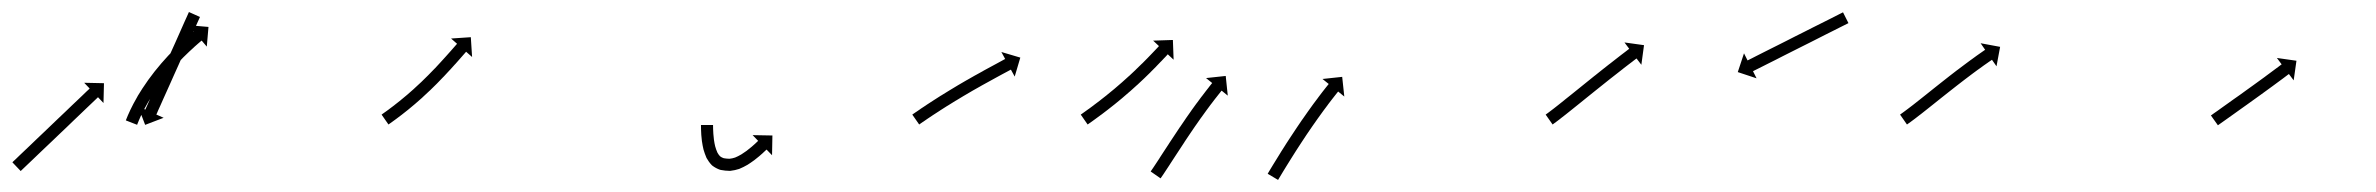

<svg xmlns="http://www.w3.org/2000/svg" viewBox="-35 -284 3935 318"><path d="M-13.1 -16.6C-13.5 -16.1 -14 -15.6 -14.5 -15.2L-0.7 -0.7C-0.2 -1.2 0.3 -1.6 0.7 -2.1C2.1 -3.4 3.5 -4.7 4.8 -6C6.9 -8 9 -10 11.1 -12C13.9 -14.6 16.6 -17.2 19.3 -19.8C22.5 -22.9 25.8 -26 29 -29.1C32.6 -32.5 36.2 -36 39.8 -39.4C43.7 -43.1 47.5 -46.8 51.4 -50.4C55.4 -54.2 59.3 -58 63.3 -61.8C67.3 -65.6 71.3 -69.4 75.3 -73.2C79.1 -76.9 83 -80.6 86.8 -84.3C90.4 -87.7 94 -91.2 97.6 -94.6C100.9 -97.7 104.1 -100.8 107.3 -103.9C110.1 -106.5 112.8 -109.1 115.5 -111.7C117.6 -113.7 119.7 -115.7 121.8 -117.7C123.2 -119 124.5 -120.3 125.9 -121.6C126.4 -122 126.8 -122.5 127.3 -123L136.4 -113.4L137.2 -146.2L104.4 -146.9L113.5 -137.4C113 -137 112.6 -136.5 112.1 -136C110.7 -134.8 109.4 -133.5 108 -132.2C105.9 -130.2 103.8 -128.1 101.7 -126.1C99 -123.5 96.2 -120.9 93.5 -118.3C90.3 -115.2 87.1 -112.2 83.8 -109.1C80.2 -105.6 76.6 -102.2 73 -98.7C69.2 -95.1 65.3 -91.4 61.4 -87.7C57.5 -83.9 53.5 -80.1 49.5 -76.3C45.5 -72.5 41.5 -68.7 37.6 -64.9C33.7 -61.2 29.9 -57.5 26 -53.9C22.4 -50.4 18.8 -47 15.2 -43.5C12 -40.5 8.7 -37.4 5.5 -34.3C2.8 -31.7 0 -29.1 -2.7 -26.5C-4.8 -24.5 -6.9 -22.4 -9 -20.4C-10.4 -19.1 -11.7 -17.9 -13.1 -16.6ZM295.4 -254.1C295.6 -254.7 295.9 -255.3 296.2 -255.9L277.9 -264.1C277.6 -263.5 277.4 -262.9 277.1 -262.3C276.3 -260.5 275.6 -258.8 274.8 -257.1C273.6 -254.5 272.4 -251.8 271.2 -249.2C269.7 -245.7 268.2 -242.3 266.6 -238.8C264.8 -234.7 263 -230.7 261.2 -226.6C259.1 -222 257.1 -217.5 255.1 -212.9C252.9 -208.1 250.7 -203.2 248.5 -198.3C246.3 -193.3 244 -188.3 241.8 -183.3C239.6 -178.3 237.3 -173.2 235.1 -168.2C232.9 -163.3 230.7 -158.5 228.5 -153.6C226.5 -149.1 224.5 -144.5 222.4 -140C220.6 -135.9 218.8 -131.8 217 -127.7C215.4 -124.3 213.9 -120.8 212.4 -117.4C211.2 -114.7 210 -112.1 208.8 -109.4C208 -107.7 207.3 -106 206.5 -104.3C206.2 -103.7 206 -103.1 205.7 -102.5L193.7 -107.9L205.4 -77.2L236 -88.9L223.9 -94.3C224.2 -94.9 224.5 -95.5 224.8 -96.1C225.5 -97.8 226.3 -99.6 227 -101.3C228.2 -103.9 229.4 -106.6 230.6 -109.2C232.2 -112.7 233.7 -116.1 235.2 -119.6C237.1 -123.6 238.9 -127.7 240.7 -131.8C242.7 -136.3 244.8 -140.9 246.8 -145.4C249 -150.3 251.1 -155.2 253.3 -160C255.6 -165.1 257.8 -170.1 260.1 -175.1C262.3 -180.1 264.5 -185.2 266.8 -190.2C269 -195.1 271.1 -199.9 273.3 -204.8C275.4 -209.3 277.4 -213.9 279.4 -218.4C281.2 -222.5 283.1 -226.6 284.9 -230.7C286.4 -234.1 288 -237.6 289.5 -241C290.7 -243.7 291.9 -246.3 293.1 -249C293.8 -250.7 294.6 -252.4 295.4 -254.1ZM174.2 -86.6C173.9 -85.9 173.7 -85.2 173.4 -84.6L192.1 -77.3C192.3 -78 192.6 -78.6 192.8 -79.2C192.8 -79.2 192.8 -79.2 192.8 -79.2C192.8 -79.2 192.8 -79.2 192.8 -79.2C193.5 -81 194.2 -82.7 195 -84.5C195 -84.5 194.9 -84.5 194.9 -84.4C194.9 -84.4 194.9 -84.4 194.9 -84.4C196.1 -87.1 197.3 -89.8 198.5 -92.5C198.5 -92.5 198.5 -92.5 198.5 -92.4C198.5 -92.4 198.5 -92.4 198.5 -92.4C200.1 -95.8 201.8 -99.3 203.6 -102.7C203.6 -102.7 203.6 -102.7 203.6 -102.6C203.5 -102.6 203.5 -102.6 203.5 -102.6C205.6 -106.6 207.8 -110.5 210.1 -114.5C210.1 -114.5 210.1 -114.4 210.1 -114.4C210 -114.4 210 -114.3 210 -114.3C212.6 -118.7 215.3 -123 218 -127.2C218 -127.2 218 -127.2 218 -127.1C217.9 -127.1 217.9 -127.1 217.9 -127.1C220.9 -131.6 224 -136 227.1 -140.4C227.1 -140.4 227.1 -140.4 227 -140.4C227 -140.3 227 -140.3 227 -140.3C230.3 -144.8 233.7 -149.2 237.1 -153.6C237.1 -153.6 237.1 -153.6 237 -153.5C237 -153.5 237 -153.5 237 -153.5C240.5 -157.8 244 -162.1 247.6 -166.3C247.6 -166.3 247.6 -166.3 247.6 -166.3C247.6 -166.3 247.5 -166.2 247.5 -166.2C251.1 -170.3 254.7 -174.3 258.3 -178.3C258.3 -178.3 258.3 -178.2 258.3 -178.2C258.3 -178.2 258.3 -178.2 258.3 -178.2C261.7 -181.8 265.2 -185.5 268.7 -189.1C268.7 -189.1 268.7 -189 268.7 -189C268.7 -189 268.6 -189 268.6 -189C271.8 -192.2 275.1 -195.3 278.3 -198.4C278.3 -198.4 278.3 -198.4 278.3 -198.4C278.3 -198.4 278.3 -198.4 278.3 -198.4C281 -201 283.8 -203.6 286.7 -206.1C286.7 -206.1 286.6 -206.1 286.6 -206.1C286.6 -206.1 286.6 -206.1 286.6 -206.1C288.8 -208 291 -210 293.2 -211.9L293.2 -211.9L293.2 -211.9C294.6 -213.1 296 -214.3 297.5 -215.6L297.4 -215.6L297.4 -215.5C298 -216 298.5 -216.4 299 -216.8L307.5 -206.8L310.3 -239.4L277.6 -242.2L286.1 -232.1C285.6 -231.7 285.1 -231.3 284.5 -230.8L284.5 -230.8L284.5 -230.8C283 -229.5 281.6 -228.3 280.1 -227L280.1 -227L280 -227C277.8 -225 275.5 -223 273.3 -221C273.3 -221 273.2 -221 273.2 -220.9C273.2 -220.9 273.2 -220.9 273.2 -220.9C270.3 -218.3 267.4 -215.6 264.6 -212.9C264.6 -212.9 264.6 -212.9 264.5 -212.9C264.5 -212.9 264.5 -212.9 264.5 -212.9C261.2 -209.7 257.8 -206.4 254.5 -203.2C254.5 -203.2 254.5 -203.1 254.5 -203.1C254.5 -203.1 254.5 -203.1 254.5 -203.1C250.8 -199.4 247.2 -195.7 243.7 -191.9C243.7 -191.9 243.7 -191.9 243.7 -191.8C243.6 -191.8 243.6 -191.8 243.6 -191.8C239.9 -187.7 236.1 -183.6 232.5 -179.4C232.5 -179.4 232.5 -179.4 232.5 -179.4C232.4 -179.3 232.4 -179.3 232.4 -179.3C228.7 -174.9 225 -170.5 221.4 -166C221.4 -166 221.4 -166 221.4 -166C221.3 -165.9 221.3 -165.9 221.3 -165.9C217.8 -161.4 214.3 -156.8 210.9 -152.1C210.9 -152.1 210.9 -152.1 210.8 -152.1C210.8 -152 210.8 -152 210.8 -152C207.5 -147.4 204.4 -142.8 201.3 -138.1C201.3 -138.1 201.2 -138.1 201.2 -138.1C201.2 -138 201.2 -138 201.2 -138C198.3 -133.6 195.5 -129.1 192.8 -124.6C192.8 -124.6 192.8 -124.5 192.8 -124.5C192.8 -124.5 192.8 -124.4 192.8 -124.4C190.4 -120.3 188.1 -116.1 185.9 -112C185.9 -112 185.8 -111.9 185.8 -111.9C185.8 -111.9 185.8 -111.8 185.8 -111.8C184 -108.2 182.2 -104.6 180.4 -101C180.4 -101 180.4 -101 180.4 -100.9C180.4 -100.9 180.4 -100.9 180.4 -100.9C179.1 -98 177.8 -95.2 176.5 -92.3C176.5 -92.3 176.5 -92.3 176.5 -92.3C176.5 -92.2 176.5 -92.2 176.5 -92.2C175.7 -90.3 175 -88.5 174.2 -86.6C174.2 -86.6 174.2 -86.6 174.2 -86.6C174.2 -86.6 174.2 -86.6 174.2 -86.6Z M598.6 -95.3C598 -95 597.5 -94.6 597 -94.2L608.4 -77.8C609 -78.2 609.5 -78.6 610 -79L610.1 -79L610.1 -79C611.6 -80 613.1 -81.1 614.6 -82.2L614.6 -82.2L614.6 -82.2C617 -83.9 619.3 -85.6 621.6 -87.3C621.6 -87.3 621.7 -87.3 621.7 -87.3C621.7 -87.4 621.7 -87.4 621.7 -87.4C624.7 -89.6 627.7 -91.9 630.6 -94.1C630.6 -94.1 630.7 -94.2 630.7 -94.2C630.7 -94.2 630.7 -94.2 630.7 -94.2C634.2 -96.9 637.7 -99.7 641.1 -102.4C641.1 -102.4 641.1 -102.5 641.2 -102.5C641.2 -102.5 641.2 -102.5 641.2 -102.5C645 -105.6 648.8 -108.8 652.6 -112C652.6 -112 652.6 -112 652.6 -112C652.6 -112 652.7 -112.1 652.7 -112.1C656.7 -115.5 660.6 -119 664.6 -122.5C664.6 -122.5 664.6 -122.6 664.6 -122.6C664.6 -122.6 664.6 -122.6 664.6 -122.6C668.7 -126.3 672.7 -130 676.6 -133.8C676.6 -133.8 676.7 -133.8 676.7 -133.8C676.7 -133.8 676.7 -133.8 676.7 -133.8C680.6 -137.6 684.5 -141.4 688.4 -145.3C688.4 -145.3 688.4 -145.3 688.4 -145.3C688.5 -145.3 688.5 -145.4 688.5 -145.4C692.2 -149.1 695.9 -152.9 699.5 -156.8C699.5 -156.8 699.6 -156.8 699.6 -156.8C699.6 -156.8 699.6 -156.8 699.6 -156.8C703 -160.4 706.4 -164 709.7 -167.7L709.8 -167.7L709.8 -167.7C712.8 -171 715.8 -174.3 718.7 -177.6L718.7 -177.6L718.8 -177.6C721.3 -180.4 723.8 -183.2 726.3 -186.1L726.3 -186.1L726.3 -186.1C728.2 -188.3 730.1 -190.4 732 -192.6C733.3 -194 734.5 -195.4 735.7 -196.8C736.2 -197.3 736.6 -197.8 737 -198.3L746.9 -189.6L744.8 -222.4L712.1 -220.2L722 -211.5C721.6 -211 721.1 -210.5 720.7 -210C719.5 -208.6 718.2 -207.2 717 -205.8C715.1 -203.6 713.2 -201.5 711.3 -199.3L711.3 -199.3L711.3 -199.3C708.8 -196.5 706.3 -193.7 703.8 -190.9L703.8 -191L703.9 -191C700.9 -187.7 698 -184.4 695 -181.2L695 -181.2L695 -181.2C691.7 -177.7 688.4 -174.1 685.1 -170.5C685.1 -170.5 685.1 -170.6 685.1 -170.6C685.1 -170.6 685.1 -170.6 685.1 -170.6C681.5 -166.8 677.9 -163.1 674.2 -159.4C674.2 -159.4 674.2 -159.4 674.3 -159.4C674.3 -159.5 674.3 -159.5 674.3 -159.5C670.5 -155.7 666.7 -151.9 662.8 -148.2C662.8 -148.2 662.8 -148.2 662.9 -148.3C662.9 -148.3 662.9 -148.3 662.9 -148.3C659 -144.6 655.1 -141 651.1 -137.4C651.1 -137.4 651.2 -137.4 651.2 -137.4C651.2 -137.4 651.2 -137.4 651.2 -137.4C647.4 -134 643.5 -130.6 639.6 -127.2C639.6 -127.2 639.6 -127.2 639.6 -127.2C639.6 -127.2 639.6 -127.2 639.6 -127.2C636 -124.1 632.3 -121 628.5 -118C628.5 -118 628.5 -118 628.6 -118C628.6 -118 628.6 -118 628.6 -118C625.2 -115.3 621.8 -112.6 618.4 -110C618.4 -110 618.4 -110 618.4 -110C618.5 -110 618.5 -110 618.5 -110C615.6 -107.8 612.7 -105.6 609.7 -103.4C609.7 -103.4 609.7 -103.4 609.8 -103.4C609.8 -103.4 609.8 -103.4 609.8 -103.4C607.5 -101.8 605.2 -100.1 602.9 -98.4L603 -98.5L603 -98.5C601.5 -97.4 600 -96.4 598.5 -95.3L598.6 -95.3Z M1146 -75.1C1146 -75.8 1146 -76.4 1146 -77L1126 -77C1126 -76.3 1126 -75.7 1126 -75C1126 -75 1126 -75 1126 -75C1126 -75 1126 -75 1126 -75C1126 -73.2 1126.1 -71.3 1126.1 -69.5C1126.1 -69.5 1126.1 -69.4 1126.1 -69.4C1126.1 -69.4 1126.1 -69.4 1126.1 -69.4C1126.2 -66.5 1126.3 -63.7 1126.5 -60.8C1126.5 -60.8 1126.5 -60.8 1126.5 -60.7C1126.5 -60.7 1126.5 -60.7 1126.5 -60.7C1126.8 -57 1127.2 -53.3 1127.6 -49.7C1127.6 -49.7 1127.7 -49.6 1127.7 -49.5C1127.7 -49.5 1127.7 -49.4 1127.7 -49.4C1128.3 -45.2 1129.1 -40.9 1130.1 -36.7C1130.1 -36.7 1130.1 -36.6 1130.2 -36.5C1130.2 -36.4 1130.2 -36.3 1130.2 -36.3C1131.5 -31.8 1133.1 -27.3 1134.9 -23.1C1134.9 -23.1 1135 -22.8 1135.1 -22.6C1135.2 -22.4 1135.3 -22.2 1135.3 -22.2C1137.7 -18 1140.4 -14.1 1143.7 -10.7C1143.7 -10.6 1144 -10.4 1144.3 -10.1C1144.6 -9.9 1144.9 -9.6 1144.9 -9.6C1148.7 -6.7 1153 -4.4 1157.6 -2.8C1157.6 -2.8 1157.9 -2.8 1158.2 -2.7C1158.5 -2.6 1158.9 -2.5 1158.9 -2.5C1163.8 -1.5 1168.8 -1.1 1173.8 -1C1173.8 -1 1174.1 -1 1174.4 -1C1174.7 -1.1 1175 -1.1 1175 -1.1C1179.8 -1.6 1184.6 -2.7 1189.2 -4.2C1189.2 -4.2 1189.4 -4.3 1189.5 -4.3C1189.7 -4.4 1189.9 -4.5 1189.9 -4.5C1194.3 -6.3 1198.5 -8.4 1202.6 -10.8C1202.6 -10.8 1202.7 -10.8 1202.8 -10.9C1202.9 -10.9 1203 -11 1203 -11C1206.6 -13.3 1210.2 -15.7 1213.7 -18.3C1213.7 -18.3 1213.7 -18.3 1213.8 -18.3C1213.8 -18.4 1213.9 -18.4 1213.9 -18.4C1216.8 -20.7 1219.7 -23 1222.5 -25.3C1222.5 -25.3 1222.6 -25.4 1222.6 -25.4C1222.6 -25.4 1222.6 -25.4 1222.6 -25.4C1224.8 -27.3 1226.9 -29.2 1229.1 -31.1C1229.1 -31.1 1229.1 -31.1 1229.1 -31.1C1229.1 -31.2 1229.1 -31.2 1229.1 -31.2C1230.5 -32.4 1231.8 -33.7 1233.2 -35L1233.2 -35L1233.2 -35C1233.7 -35.4 1234.1 -35.9 1234.6 -36.3L1243.7 -26.9L1244.3 -59.6L1211.5 -60.2L1220.7 -50.7C1220.2 -50.3 1219.8 -49.8 1219.3 -49.4L1219.3 -49.4L1219.3 -49.4C1218.1 -48.2 1216.8 -47 1215.5 -45.8C1215.5 -45.8 1215.5 -45.9 1215.6 -45.9C1215.6 -45.9 1215.6 -45.9 1215.6 -45.9C1213.6 -44.1 1211.6 -42.3 1209.6 -40.6C1209.6 -40.6 1209.6 -40.6 1209.6 -40.6C1209.7 -40.6 1209.7 -40.7 1209.7 -40.7C1207.1 -38.5 1204.4 -36.3 1201.7 -34.3C1201.7 -34.3 1201.8 -34.3 1201.8 -34.3C1201.9 -34.4 1201.9 -34.4 1201.9 -34.4C1198.8 -32.2 1195.6 -30 1192.3 -27.9C1192.3 -27.9 1192.4 -28 1192.5 -28C1192.6 -28.1 1192.7 -28.2 1192.7 -28.2C1189.3 -26.2 1185.8 -24.4 1182.1 -22.9C1182.1 -22.9 1182.3 -23 1182.5 -23C1182.7 -23.1 1182.9 -23.2 1182.9 -23.2C1179.6 -22.1 1176.3 -21.3 1172.9 -21C1172.9 -21 1173.2 -21 1173.5 -21C1173.8 -21 1174.1 -21 1174.1 -21C1170.3 -21.1 1166.5 -21.4 1162.8 -22.1C1162.8 -22.1 1163.1 -22 1163.4 -21.9C1163.8 -21.8 1164.1 -21.8 1164.1 -21.8C1161.6 -22.6 1159.2 -23.8 1157.1 -25.5C1157 -25.5 1157.3 -25.2 1157.6 -24.9C1157.9 -24.7 1158.2 -24.4 1158.2 -24.4C1156.1 -26.6 1154.3 -29.2 1152.8 -31.9C1152.8 -31.9 1152.9 -31.7 1153.1 -31.5C1153.2 -31.3 1153.3 -31.1 1153.3 -31.1C1151.7 -34.5 1150.5 -38.1 1149.5 -41.7C1149.5 -41.7 1149.5 -41.6 1149.5 -41.5C1149.6 -41.3 1149.6 -41.2 1149.6 -41.2C1148.7 -44.9 1148 -48.7 1147.5 -52.4C1147.5 -52.4 1147.5 -52.3 1147.5 -52.3C1147.5 -52.2 1147.5 -52.1 1147.5 -52.1C1147.1 -55.5 1146.7 -58.8 1146.5 -62.2C1146.5 -62.2 1146.5 -62.2 1146.5 -62.1C1146.5 -62.1 1146.5 -62 1146.5 -62C1146.3 -64.7 1146.2 -67.4 1146.1 -70.1C1146.1 -70.1 1146.1 -70 1146.1 -70C1146.1 -70 1146.1 -70 1146.1 -70C1146.1 -71.7 1146 -73.4 1146 -75.2C1146 -75.2 1146 -75.2 1146 -75.2C1146 -75.2 1146 -75.1 1146 -75.1Z M1477.6 -95.4C1477.1 -95 1476.5 -94.6 1476 -94.2L1487.4 -77.8C1488 -78.2 1488.5 -78.6 1489.1 -79L1489.1 -79L1489.1 -79C1490.6 -80 1492.1 -81.1 1493.7 -82.2L1493.7 -82.2L1493.7 -82.1C1496.1 -83.8 1498.5 -85.4 1500.9 -87.1L1500.9 -87.1L1500.9 -87.1C1504 -89.2 1507.2 -91.3 1510.3 -93.4L1510.3 -93.4L1510.3 -93.4C1514.1 -95.8 1517.8 -98.3 1521.6 -100.7L1521.5 -100.7L1521.5 -100.7C1525.7 -103.4 1530 -106.1 1534.2 -108.8L1534.2 -108.7L1534.2 -108.7C1538.7 -111.6 1543.2 -114.4 1547.8 -117.2L1547.8 -117.2L1547.8 -117.1C1552.5 -120 1557.2 -122.8 1562 -125.7L1562 -125.6L1561.9 -125.6C1566.7 -128.4 1571.5 -131.2 1576.2 -134L1576.2 -134L1576.2 -134C1580.9 -136.6 1585.5 -139.2 1590.2 -141.9L1590.1 -141.9L1590.1 -141.9C1594.5 -144.3 1598.9 -146.7 1603.2 -149.1L1603.2 -149.1L1603.2 -149.1C1607.1 -151.3 1611.1 -153.4 1615 -155.6L1615 -155.6L1615 -155.6C1618.3 -157.4 1621.6 -159.2 1624.9 -161C1627.5 -162.3 1630 -163.7 1632.6 -165.1C1634.3 -166 1635.9 -166.9 1637.6 -167.8C1638.1 -168.1 1638.7 -168.4 1639.3 -168.7L1645.6 -157.2L1654.9 -188.6L1623.5 -197.9L1629.8 -186.3C1629.2 -186 1628.6 -185.7 1628 -185.4C1626.4 -184.5 1624.7 -183.6 1623.1 -182.7C1620.5 -181.3 1618 -179.9 1615.4 -178.5C1612.1 -176.7 1608.8 -174.9 1605.4 -173.1L1605.4 -173.1L1605.4 -173.1C1601.5 -171 1597.5 -168.8 1593.6 -166.7L1593.6 -166.6L1593.6 -166.6C1589.2 -164.2 1584.8 -161.8 1580.4 -159.3L1580.4 -159.3L1580.3 -159.3C1575.6 -156.7 1571 -154 1566.3 -151.3L1566.3 -151.3L1566.2 -151.3C1561.4 -148.5 1556.6 -145.7 1551.8 -142.9L1551.8 -142.9L1551.8 -142.9C1547 -140 1542.2 -137.1 1537.4 -134.2L1537.4 -134.2L1537.4 -134.2C1532.8 -131.4 1528.2 -128.6 1523.6 -125.7L1523.5 -125.7L1523.5 -125.7C1519.3 -123 1515 -120.3 1510.7 -117.5L1510.7 -117.5L1510.7 -117.5C1506.9 -115 1503.1 -112.6 1499.3 -110.1L1499.3 -110.1L1499.3 -110C1496.1 -107.9 1492.9 -105.8 1489.7 -103.7L1489.7 -103.6L1489.7 -103.6C1487.2 -102 1484.8 -100.3 1482.4 -98.6L1482.4 -98.6L1482.3 -98.6C1480.8 -97.6 1479.2 -96.5 1477.7 -95.4L1477.6 -95.4Z M1756.6 -95.3C1756.1 -95 1755.5 -94.6 1755 -94.2L1766.4 -77.8C1767 -78.2 1767.5 -78.6 1768.1 -79L1768.1 -79L1768.1 -79C1769.6 -80 1771.1 -81.1 1772.6 -82.2L1772.6 -82.2L1772.7 -82.2C1775 -83.9 1777.4 -85.6 1779.7 -87.3L1779.7 -87.3L1779.7 -87.3C1782.8 -89.5 1785.8 -91.7 1788.8 -94C1788.8 -94 1788.8 -94 1788.8 -94C1788.8 -94 1788.9 -94 1788.9 -94C1792.4 -96.7 1795.9 -99.3 1799.5 -102.1C1799.5 -102.1 1799.5 -102.1 1799.5 -102.1C1799.5 -102.1 1799.5 -102.1 1799.5 -102.1C1803.4 -105.1 1807.3 -108.2 1811.2 -111.3C1811.2 -111.3 1811.2 -111.3 1811.2 -111.3C1811.2 -111.3 1811.2 -111.3 1811.2 -111.3C1815.4 -114.7 1819.4 -118 1823.5 -121.4C1823.5 -121.4 1823.5 -121.4 1823.5 -121.5C1823.6 -121.5 1823.6 -121.5 1823.6 -121.5C1827.7 -125 1831.9 -128.6 1836 -132.2C1836 -132.2 1836 -132.2 1836.1 -132.2C1836.1 -132.2 1836.1 -132.2 1836.1 -132.2C1840.2 -135.8 1844.3 -139.5 1848.3 -143.2C1848.3 -143.2 1848.3 -143.2 1848.3 -143.2C1848.3 -143.2 1848.4 -143.2 1848.4 -143.2C1852.2 -146.8 1856.1 -150.4 1860 -154.1C1860 -154.1 1860 -154.1 1860 -154.1C1860 -154.1 1860 -154.1 1860 -154.1C1863.6 -157.6 1867.1 -161 1870.7 -164.5C1870.7 -164.5 1870.7 -164.5 1870.7 -164.5C1870.7 -164.5 1870.7 -164.6 1870.7 -164.6C1873.8 -167.7 1877 -170.9 1880.1 -174L1880.1 -174L1880.1 -174.1C1882.7 -176.7 1885.3 -179.5 1887.9 -182.2L1888 -182.2L1888 -182.2C1890 -184.3 1892 -186.4 1893.9 -188.5L1893.9 -188.5L1894 -188.5C1895.2 -189.9 1896.5 -191.2 1897.8 -192.6C1898.2 -193.1 1898.7 -193.6 1899.1 -194.1L1908.8 -185.1L1907.6 -217.8L1874.9 -216.7L1884.5 -207.7C1884.1 -207.2 1883.6 -206.7 1883.2 -206.2C1881.9 -204.9 1880.6 -203.5 1879.4 -202.2L1879.4 -202.2L1879.4 -202.2C1877.4 -200.1 1875.4 -198.1 1873.5 -196L1873.5 -196L1873.5 -196C1870.9 -193.3 1868.4 -190.7 1865.8 -188L1865.8 -188L1865.8 -188C1862.7 -184.9 1859.7 -181.8 1856.6 -178.7C1856.6 -178.7 1856.6 -178.7 1856.6 -178.7C1856.6 -178.7 1856.6 -178.8 1856.6 -178.8C1853.1 -175.3 1849.6 -171.9 1846.1 -168.6C1846.1 -168.6 1846.1 -168.6 1846.2 -168.6C1846.2 -168.6 1846.2 -168.6 1846.2 -168.6C1842.4 -165 1838.6 -161.5 1834.8 -157.9C1834.8 -157.9 1834.8 -157.9 1834.8 -157.9C1834.8 -158 1834.8 -158 1834.8 -158C1830.9 -154.4 1826.9 -150.8 1822.8 -147.2C1822.8 -147.2 1822.8 -147.2 1822.9 -147.2C1822.9 -147.2 1822.9 -147.3 1822.9 -147.3C1818.8 -143.7 1814.8 -140.2 1810.7 -136.8C1810.7 -136.8 1810.7 -136.8 1810.7 -136.8C1810.7 -136.8 1810.7 -136.8 1810.7 -136.8C1806.7 -133.5 1802.7 -130.2 1798.6 -126.9C1798.6 -126.9 1798.7 -126.9 1798.7 -126.9C1798.7 -126.9 1798.7 -126.9 1798.7 -126.9C1794.9 -123.9 1791.1 -120.9 1787.2 -117.9C1787.2 -117.9 1787.2 -117.9 1787.2 -117.9C1787.3 -117.9 1787.3 -117.9 1787.3 -117.9C1783.8 -115.3 1780.3 -112.6 1776.8 -110C1776.8 -110 1776.9 -110 1776.9 -110C1776.9 -110 1776.9 -110 1776.9 -110C1773.9 -107.8 1770.9 -105.6 1768 -103.4L1768 -103.5L1768 -103.5C1765.7 -101.8 1763.4 -100.1 1761.1 -98.5L1761.1 -98.5L1761.1 -98.5C1759.6 -97.4 1758.1 -96.4 1756.6 -95.3L1756.6 -95.3ZM1871.9 -1.6C1871.5 -1 1871.1 -0.5 1870.8 0L1887.2 11.4C1887.6 10.9 1887.9 10.3 1888.3 9.8L1888.3 9.8L1888.3 9.8C1889.4 8.3 1890.4 6.7 1891.5 5.2L1891.5 5.2L1891.5 5.2C1893.1 2.7 1894.7 0.3 1896.3 -2.1L1896.3 -2.1L1896.3 -2.1C1898.4 -5.2 1900.4 -8.4 1902.5 -11.5L1902.5 -11.6L1902.5 -11.6C1904.9 -15.3 1907.4 -19 1909.8 -22.8C1912.5 -27 1915.2 -31.1 1918 -35.3L1918 -35.3L1918 -35.3C1920.9 -39.8 1923.8 -44.2 1926.8 -48.7L1926.7 -48.7L1926.7 -48.7C1929.8 -53.3 1932.8 -57.9 1935.9 -62.4L1935.9 -62.4L1935.9 -62.4C1939 -67 1942.1 -71.5 1945.2 -76.1L1945.2 -76.1L1945.2 -76C1948.3 -80.4 1951.3 -84.8 1954.4 -89.2L1954.4 -89.2L1954.4 -89.1C1957.3 -93.2 1960.3 -97.3 1963.2 -101.3L1963.2 -101.3L1963.2 -101.3C1965.8 -104.9 1968.5 -108.5 1971.2 -112.1L1971.2 -112L1971.2 -112C1973.5 -115.1 1975.8 -118.1 1978.1 -121.1L1978.1 -121L1978.1 -121C1979.9 -123.3 1981.7 -125.6 1983.5 -127.9L1983.5 -127.9L1983.5 -127.9C1984.7 -129.4 1985.8 -130.9 1987 -132.3L1987 -132.3L1987 -132.3C1987.4 -132.8 1987.8 -133.3 1988.3 -133.9L1998.5 -125.6L1995.1 -158.2L1962.5 -154.7L1972.7 -146.5C1972.3 -145.9 1971.9 -145.4 1971.4 -144.9L1971.4 -144.9L1971.4 -144.9C1970.2 -143.4 1969 -141.9 1967.8 -140.4L1967.8 -140.4L1967.8 -140.3C1966 -138 1964.1 -135.7 1962.3 -133.3L1962.3 -133.3L1962.3 -133.3C1959.9 -130.3 1957.6 -127.2 1955.3 -124.1L1955.2 -124.1L1955.2 -124.1C1952.5 -120.5 1949.8 -116.8 1947.1 -113.1L1947.1 -113.1L1947 -113.1C1944.1 -109 1941.1 -104.9 1938.1 -100.8L1938.1 -100.8L1938.1 -100.7C1935 -96.3 1931.9 -91.9 1928.8 -87.5L1928.8 -87.4L1928.8 -87.4C1925.6 -82.8 1922.5 -78.2 1919.4 -73.6L1919.3 -73.6L1919.3 -73.6C1916.2 -69 1913.1 -64.4 1910.1 -59.7L1910.1 -59.7L1910.1 -59.7C1907.1 -55.2 1904.2 -50.7 1901.2 -46.3L1901.2 -46.3L1901.2 -46.2C1898.5 -42.1 1895.8 -37.9 1893 -33.7C1890.6 -29.9 1888.2 -26.2 1885.7 -22.5L1885.8 -22.5L1885.8 -22.5C1883.7 -19.3 1881.7 -16.2 1879.6 -13.1L1879.6 -13.1L1879.6 -13.1C1878.1 -10.7 1876.5 -8.4 1874.9 -6L1874.9 -6L1874.9 -6C1873.9 -4.5 1872.9 -3 1871.8 -1.5L1871.8 -1.6ZM2065.6 2.1C2065.3 2.6 2064.9 3.2 2064.6 3.8L2081.8 14C2082.1 13.5 2082.5 12.9 2082.8 12.3C2083.8 10.7 2084.7 9.1 2085.7 7.5L2085.7 7.5L2085.7 7.5C2087.2 5 2088.7 2.5 2090.2 0L2090.2 0L2090.2 0C2092.2 -3.2 2094.1 -6.4 2096.1 -9.6L2096.1 -9.6L2096.1 -9.6C2098.5 -13.4 2100.8 -17.2 2103.2 -21L2103.2 -21L2103.2 -21C2105.8 -25.2 2108.5 -29.5 2111.2 -33.7L2111.2 -33.7L2111.2 -33.7C2114.1 -38.2 2117 -42.6 2119.9 -47.1L2119.9 -47.1L2119.9 -47.1C2122.9 -51.7 2125.9 -56.3 2129 -60.9L2129 -60.9L2129 -60.9C2132.1 -65.4 2135.2 -70 2138.3 -74.5L2138.3 -74.5L2138.3 -74.5C2141.3 -78.9 2144.4 -83.3 2147.5 -87.6L2147.5 -87.6L2147.5 -87.6C2150.4 -91.7 2153.3 -95.7 2156.3 -99.8L2156.2 -99.8L2156.2 -99.7C2158.9 -103.4 2161.6 -107 2164.3 -110.5L2164.2 -110.5L2164.2 -110.5C2166.5 -113.5 2168.8 -116.5 2171.1 -119.5L2171.1 -119.5L2171.1 -119.5C2172.9 -121.8 2174.7 -124.1 2176.5 -126.4L2176.5 -126.4L2176.5 -126.4C2177.7 -127.9 2178.8 -129.4 2180 -130.8L2180 -130.8L2180 -130.8C2180.4 -131.3 2180.8 -131.9 2181.3 -132.4L2191.5 -124.1L2188 -156.7L2155.4 -153.2L2165.7 -144.9C2165.3 -144.4 2164.8 -143.9 2164.4 -143.3L2164.4 -143.3L2164.4 -143.3C2163.2 -141.8 2162 -140.3 2160.8 -138.8L2160.8 -138.8L2160.8 -138.8C2159 -136.5 2157.1 -134.1 2155.3 -131.8L2155.3 -131.8L2155.3 -131.8C2152.9 -128.7 2150.6 -125.7 2148.3 -122.6L2148.3 -122.6L2148.3 -122.5C2145.5 -118.9 2142.8 -115.3 2140.1 -111.6L2140.1 -111.6L2140.1 -111.6C2137.1 -107.5 2134.2 -103.4 2131.2 -99.2L2131.2 -99.2L2131.2 -99.2C2128.1 -94.8 2124.9 -90.4 2121.9 -85.9L2121.8 -85.9L2121.8 -85.9C2118.7 -81.3 2115.5 -76.7 2112.4 -72L2112.4 -72L2112.4 -72C2109.3 -67.4 2106.2 -62.7 2103.2 -58.1L2103.1 -58.1L2103.1 -58C2100.2 -53.5 2097.3 -49 2094.3 -44.5L2094.3 -44.4L2094.3 -44.4C2091.6 -40.2 2088.9 -35.9 2086.2 -31.7L2086.2 -31.6L2086.2 -31.6C2083.8 -27.8 2081.5 -24 2079.1 -20.1L2079.1 -20.1L2079.1 -20.1C2077.1 -16.9 2075.1 -13.6 2073.1 -10.4L2073.1 -10.4L2073.1 -10.4C2071.6 -7.8 2070.1 -5.3 2068.5 -2.8L2068.5 -2.8L2068.5 -2.8C2067.6 -1.2 2066.6 0.4 2065.6 2.1Z M2526.5 -95.3C2526 -94.9 2525.5 -94.6 2525 -94.2L2536.5 -77.8C2537 -78.2 2537.5 -78.6 2538 -78.9C2538 -78.9 2538 -78.9 2538 -79C2538.1 -79 2538.1 -79 2538.1 -79C2539.6 -80.1 2541.1 -81.1 2542.5 -82.2C2542.5 -82.2 2542.5 -82.2 2542.6 -82.3C2542.6 -82.3 2542.6 -82.3 2542.6 -82.3C2544.9 -84 2547.2 -85.8 2549.5 -87.5L2549.5 -87.5L2549.5 -87.6C2552.5 -89.9 2555.4 -92.2 2558.4 -94.5L2558.4 -94.5L2558.4 -94.5C2561.9 -97.3 2565.4 -100.1 2568.9 -102.9L2568.9 -102.9L2568.9 -102.9C2572.7 -106 2576.6 -109.1 2580.5 -112.2C2584.7 -115.6 2588.8 -118.9 2593 -122.3C2597.3 -125.7 2601.5 -129.2 2605.8 -132.6C2610.1 -136.1 2614.4 -139.5 2618.7 -142.9L2618.7 -142.9L2618.7 -142.9C2622.9 -146.2 2627.1 -149.6 2631.2 -152.9L2631.2 -152.9L2631.2 -152.9C2635.2 -156 2639.1 -159.1 2643 -162.1L2643 -162.1L2643 -162.1C2646.5 -164.9 2650 -167.6 2653.6 -170.4L2653.6 -170.4L2653.5 -170.4C2656.5 -172.7 2659.5 -175 2662.5 -177.3L2662.5 -177.3L2662.5 -177.3C2664.8 -179.1 2667.1 -180.8 2669.5 -182.6L2669.4 -182.6L2669.4 -182.6C2670.9 -183.7 2672.4 -184.9 2673.9 -186C2674.4 -186.4 2675 -186.8 2675.5 -187.2L2683.5 -176.7L2687.9 -209.2L2655.5 -213.7L2663.4 -203.2C2662.9 -202.8 2662.4 -202.4 2661.8 -202C2660.3 -200.8 2658.8 -199.7 2657.3 -198.5L2657.3 -198.5L2657.3 -198.5C2655 -196.7 2652.7 -194.9 2650.3 -193.2L2650.3 -193.2L2650.3 -193.2C2647.3 -190.8 2644.3 -188.5 2641.3 -186.2L2641.3 -186.2L2641.3 -186.2C2637.7 -183.4 2634.2 -180.6 2630.7 -177.9L2630.6 -177.9L2630.6 -177.9C2626.7 -174.8 2622.8 -171.7 2618.8 -168.6L2618.8 -168.6L2618.8 -168.6C2614.6 -165.2 2610.4 -161.9 2606.3 -158.6L2606.2 -158.6L2606.2 -158.6C2601.9 -155.1 2597.6 -151.7 2593.3 -148.2C2589 -144.8 2584.7 -141.3 2580.4 -137.8C2576.3 -134.5 2572.1 -131.2 2568 -127.8C2564.1 -124.7 2560.2 -121.6 2556.3 -118.5L2556.4 -118.5L2556.4 -118.5C2552.9 -115.7 2549.4 -113 2546 -110.2L2546 -110.2L2546 -110.2C2543.1 -107.9 2540.1 -105.6 2537.2 -103.3L2537.2 -103.4L2537.3 -103.4C2535 -101.7 2532.8 -99.9 2530.6 -98.3C2530.6 -98.3 2530.6 -98.3 2530.6 -98.3C2530.6 -98.3 2530.6 -98.3 2530.6 -98.3C2529.2 -97.3 2527.8 -96.2 2526.4 -95.2C2526.4 -95.2 2526.4 -95.2 2526.4 -95.2C2526.5 -95.3 2526.5 -95.3 2526.5 -95.3ZM3024.7 -244.8C3025.3 -245.1 3025.9 -245.4 3026.5 -245.7L3017.5 -263.6C3016.9 -263.3 3016.3 -263 3015.7 -262.7C3014 -261.9 3012.3 -261 3010.7 -260.2C3008.1 -258.9 3005.5 -257.5 3002.9 -256.2C2999.5 -254.5 2996.1 -252.8 2992.8 -251.1C2988.8 -249.1 2984.8 -247.1 2980.8 -245.1C2976.3 -242.9 2971.9 -240.6 2967.4 -238.4C2962.7 -236 2957.9 -233.6 2953.2 -231.2C2948.2 -228.7 2943.3 -226.2 2938.4 -223.8C2933.5 -221.3 2928.6 -218.8 2923.7 -216.3C2918.9 -213.9 2914.2 -211.5 2909.4 -209.1C2905 -206.9 2900.5 -204.6 2896 -202.4C2892.1 -200.4 2888.1 -198.4 2884.1 -196.4C2880.7 -194.7 2877.3 -193 2874 -191.3C2871.4 -190 2868.8 -188.7 2866.2 -187.3C2864.5 -186.5 2862.8 -185.7 2861.2 -184.8C2860.6 -184.5 2860 -184.2 2859.4 -183.9L2853.5 -195.7L2843.2 -164.6L2874.3 -154.3L2868.4 -166.1C2869 -166.4 2869.6 -166.7 2870.2 -167C2871.8 -167.8 2873.5 -168.6 2875.2 -169.5C2877.8 -170.8 2880.4 -172.1 2883 -173.4C2886.3 -175.1 2889.7 -176.8 2893.1 -178.5C2897.1 -180.5 2901.1 -182.5 2905.1 -184.5C2909.5 -186.8 2914 -189 2918.4 -191.3C2923.2 -193.7 2927.9 -196.1 2932.7 -198.5C2937.6 -200.9 2942.5 -203.4 2947.4 -205.9C2952.3 -208.4 2957.2 -210.8 2962.2 -213.3C2966.9 -215.7 2971.7 -218.1 2976.4 -220.5C2980.9 -222.8 2985.3 -225 2989.8 -227.3C2993.8 -229.3 2997.8 -231.3 3001.8 -233.3C3005.1 -235 3008.5 -236.7 3011.9 -238.4C3014.5 -239.7 3017.1 -241 3019.7 -242.3C3021.3 -243.1 3023 -244 3024.7 -244.8Z M3113.5 -95.3C3113 -95 3112.5 -94.6 3112 -94.2L3123.4 -77.8C3124 -78.2 3124.5 -78.6 3125 -78.9L3125.1 -79L3125.1 -79C3126.6 -80 3128.1 -81.1 3129.6 -82.2C3129.6 -82.2 3129.6 -82.2 3129.6 -82.2C3129.6 -82.2 3129.6 -82.2 3129.6 -82.2C3131.9 -83.9 3134.3 -85.7 3136.6 -87.4C3136.6 -87.4 3136.6 -87.4 3136.6 -87.4C3136.6 -87.4 3136.6 -87.4 3136.6 -87.4C3139.6 -89.7 3142.6 -92 3145.5 -94.3L3145.6 -94.3L3145.6 -94.3C3149.1 -97.1 3152.6 -99.8 3156.1 -102.6L3156.1 -102.6L3156.1 -102.6C3160 -105.7 3163.9 -108.8 3167.8 -111.9C3171.9 -115.2 3176.1 -118.5 3180.3 -121.9C3184.6 -125.3 3188.9 -128.7 3193.2 -132.1L3193.2 -132.1L3193.2 -132.1C3197.5 -135.5 3201.9 -138.9 3206.2 -142.3L3206.2 -142.3L3206.2 -142.3C3210.4 -145.6 3214.7 -148.8 3218.9 -152.1L3218.9 -152.1L3218.9 -152.1C3222.9 -155.1 3226.8 -158.1 3230.8 -161.1L3230.8 -161.1L3230.8 -161.1C3234.4 -163.8 3238 -166.4 3241.6 -169.1L3241.6 -169L3241.6 -169C3244.7 -171.3 3247.7 -173.5 3250.8 -175.7L3250.8 -175.7L3250.8 -175.7C3253.2 -177.4 3255.6 -179 3258 -180.7L3258 -180.7L3257.9 -180.7C3259.5 -181.8 3261 -182.9 3262.6 -183.9L3262.6 -183.9L3262.6 -183.9C3263.1 -184.3 3263.7 -184.7 3264.2 -185L3271.7 -174.2L3277.7 -206.4L3245.4 -212.4L3252.9 -201.5C3252.3 -201.1 3251.8 -200.8 3251.2 -200.4L3251.2 -200.4L3251.2 -200.4C3249.6 -199.3 3248.1 -198.2 3246.5 -197.1L3246.5 -197.1L3246.5 -197.1C3244.1 -195.4 3241.6 -193.7 3239.2 -192L3239.2 -192L3239.2 -192C3236.1 -189.7 3233 -187.5 3229.9 -185.2L3229.8 -185.2L3229.8 -185.2C3226.2 -182.5 3222.5 -179.8 3218.9 -177.1L3218.9 -177.1L3218.9 -177.1C3214.8 -174.1 3210.8 -171 3206.8 -168L3206.8 -168L3206.7 -168C3202.5 -164.7 3198.2 -161.4 3193.9 -158.1L3193.9 -158.1L3193.9 -158.1C3189.5 -154.7 3185.2 -151.3 3180.8 -147.8L3180.8 -147.8L3180.8 -147.8C3176.5 -144.4 3172.1 -141 3167.8 -137.5C3163.6 -134.2 3159.5 -130.9 3155.3 -127.5C3151.4 -124.4 3147.5 -121.3 3143.7 -118.3L3143.7 -118.3L3143.7 -118.3C3140.2 -115.5 3136.7 -112.8 3133.3 -110.1L3133.3 -110.1L3133.3 -110.1C3130.4 -107.8 3127.4 -105.6 3124.5 -103.4C3124.5 -103.4 3124.5 -103.4 3124.5 -103.4C3124.5 -103.4 3124.5 -103.4 3124.5 -103.4C3122.3 -101.7 3120 -100 3117.8 -98.4C3117.8 -98.4 3117.8 -98.4 3117.8 -98.4C3117.8 -98.4 3117.8 -98.4 3117.8 -98.4C3116.4 -97.4 3115 -96.3 3113.5 -95.3L3113.5 -95.3Z M3628.2 -93.7C3627.7 -93.4 3627.3 -93.1 3626.8 -92.8L3638.4 -76.5C3638.9 -76.8 3639.3 -77.1 3639.7 -77.4C3641 -78.3 3642.3 -79.2 3643.5 -80.1C3645.4 -81.5 3647.4 -82.9 3649.3 -84.2C3651.9 -86 3654.4 -87.8 3656.9 -89.6C3659.9 -91.7 3662.9 -93.8 3665.9 -96C3669.2 -98.3 3672.5 -100.7 3675.8 -103.1C3679.4 -105.6 3683 -108.1 3686.5 -110.7C3690.2 -113.3 3693.8 -115.9 3697.5 -118.6C3701.2 -121.2 3704.8 -123.8 3708.5 -126.5L3708.5 -126.5L3708.5 -126.5C3712 -129 3715.6 -131.6 3719.1 -134.2L3719.1 -134.2L3719.1 -134.2C3722.4 -136.6 3725.7 -139 3729 -141.4L3729 -141.4L3729 -141.4C3731.9 -143.6 3734.9 -145.7 3737.8 -147.9L3737.8 -147.9L3737.8 -147.9C3740.3 -149.8 3742.8 -151.6 3745.3 -153.4C3747.2 -154.9 3749.1 -156.3 3751 -157.7C3752.2 -158.6 3753.5 -159.6 3754.7 -160.5C3755.1 -160.8 3755.6 -161.1 3756 -161.4L3763.9 -150.9L3768.5 -183.4L3736.1 -188L3744 -177.4C3743.6 -177.1 3743.1 -176.8 3742.7 -176.5C3741.5 -175.6 3740.3 -174.6 3739 -173.7C3737.1 -172.3 3735.2 -170.9 3733.3 -169.5C3730.9 -167.7 3728.4 -165.8 3725.9 -164L3725.9 -164L3725.9 -164C3723 -161.8 3720.1 -159.7 3717.1 -157.5L3717.1 -157.5L3717.2 -157.5C3713.9 -155.1 3710.6 -152.7 3707.3 -150.3L3707.3 -150.3L3707.3 -150.3C3703.8 -147.8 3700.3 -145.2 3696.8 -142.7L3696.8 -142.7L3696.8 -142.7C3693.1 -140.1 3689.5 -137.4 3685.8 -134.8C3682.2 -132.2 3678.5 -129.6 3674.9 -126.9C3671.3 -124.4 3667.8 -121.9 3664.2 -119.4C3660.9 -117 3657.6 -114.6 3654.3 -112.3C3651.3 -110.1 3648.3 -108 3645.3 -105.9C3642.8 -104.1 3640.3 -102.3 3637.8 -100.5C3635.8 -99.2 3633.9 -97.8 3631.9 -96.4C3630.7 -95.5 3629.4 -94.6 3628.2 -93.7Z"/></svg>

Font: FRB American Cursive Just Arrows Medium
Style: Italic
Weight: 500
Italic angle: -25°
Version: Version 2.0;Modular Font Editor K font №1